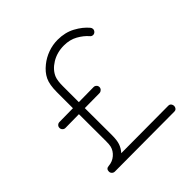

<svg xmlns="http://www.w3.org/2000/svg" viewBox="-157 -699 831 831"><g transform="rotate(-45 258.0 -283.5)"><path d="M48.8 -296.9Q48.8 -297.4 48.8 -297.4Q48.8 -305.2 54.2 -310.3Q59.6 -315.4 66.9 -315.4L150.4 -316.4V-413.6Q150.4 -414.1 150.4 -414.6Q150.4 -460.4 162.8 -486.3Q175.3 -512.2 201.7 -533.2Q224.6 -551.8 253.4 -562.3Q282.2 -572.8 313 -572.8Q358.4 -572.8 393.6 -553.7Q428.7 -534.7 450.2 -508.8Q454.6 -503.4 454.6 -497.1Q454.6 -489.7 449.2 -484.1Q443.8 -478.5 436.5 -478.5Q427.7 -478.5 422.4 -485.4Q405.3 -505.4 377.9 -520.8Q350.6 -536.1 314.9 -536.1Q272.5 -536.1 239.3 -515.9Q206.1 -495.6 193.8 -465.3Q187 -447.8 187 -414.6Q187 -414.1 187 -413.6V-316.9L277.8 -317.9Q278.3 -317.9 278.3 -317.9Q285.6 -317.9 291 -312.7Q296.4 -307.6 296.4 -299.8Q296.4 -292.5 291 -287.1Q285.6 -281.7 278.3 -281.2L187 -280.3L187.5 -115.2Q187.5 -114.7 187.5 -114.3Q187.5 -84 181.4 -65.7Q175.3 -47.4 160.6 -30.8L449.7 -32.2Q458.5 -32.2 462.9 -26.4Q467.3 -20.5 467.3 -13.7Q467.3 -6.8 462.9 -1.2Q458.5 4.4 449.7 4.4L85 5.9Q85 5.9 85 5.9Q77.1 5.9 71.8 0.5Q66.4 -4.9 66.4 -12.2Q66.4 -29.3 83.5 -30.3Q107.9 -32.2 125.5 -47.4Q143.1 -62.5 148.4 -83.5Q150.9 -94.2 150.9 -114.3Q150.9 -114.7 150.9 -115.2L150.4 -279.8L67.4 -278.8Q66.9 -278.8 66.9 -278.8Q59.6 -278.8 54.2 -284.2Q48.8 -289.6 48.8 -296.9Z"/></g></svg>

Font: Manjari Thin
Style: Regular
Weight: 100
Designer: Santhosh Thottingal <santhosh.thottingal@gmail.com>
Version: Version 2.000